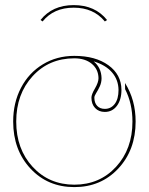

<svg xmlns="http://www.w3.org/2000/svg" viewBox="-20 -746 595 768"><path d="M274.9 -715.3Q194.8 -715.3 150.4 -660.2L142.1 -666Q189.5 -725.6 274.9 -725.6Q360.4 -725.6 408.2 -666L399.4 -660.2Q354 -715.3 274.9 -715.3ZM354.5 -500.5Q385.3 -475.6 386.2 -433.1Q386.2 -416 379.2 -400.6Q372.1 -385.3 364.7 -373.8Q357.4 -362.3 357.4 -355.5Q357.4 -334.5 368.7 -322.5Q379.9 -310.5 399.4 -310.5Q423.8 -310.5 439 -330.3Q454.1 -350.1 454.1 -386.2Q453.6 -426.8 428 -456.5Q402.3 -486.3 354.5 -500.5ZM277.3 -522.5Q361.8 -522.5 413.6 -485.1Q465.3 -447.8 465.8 -386.7Q465.8 -346.7 447.5 -322.5Q429.2 -298.3 399.4 -298.3Q375 -298.3 360.4 -314Q345.7 -329.6 345.7 -355.5Q345.7 -368.2 359.9 -392.3Q374 -416.5 374 -433.1Q373.5 -468.8 347.2 -490.7Q320.8 -512.7 277.3 -512.7Q175.8 -512.7 110.4 -441.2Q44.9 -369.6 44.9 -259.8Q44.9 -149.9 110.6 -78.6Q176.3 -7.3 277.3 -7.3Q378.4 -7.3 444.1 -78.6Q509.8 -149.9 509.8 -259.8Q509.8 -332 480.5 -389.2L480 -414.1Q522.5 -346.7 522.5 -259.8Q522.5 -146 453.1 -71.8Q383.8 2.4 277.3 2.4Q170.9 2.4 101.8 -71.8Q32.7 -146 32.7 -259.8Q32.7 -335 64 -394.8Q95.2 -454.6 151.1 -488.5Q207 -522.5 277.3 -522.5Z"/></svg>

Font: ZnikomitNo24
Style: Thin
Weight: 300
Designer: gluk
Foundry: gluk
Version: Version 0.55